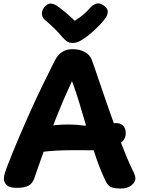

<svg xmlns="http://www.w3.org/2000/svg" viewBox="-20 -1074 827 1113"><path d="M179.3 -42.1Q169.7 -11.9 146.5 1.6Q123.3 15 75.2 15Q35.2 15 18.9 -1.2Q2.6 -17.3 2.6 -35.3Q2.6 -53.6 8.8 -72.7Q15.1 -91.9 22.1 -110.9Q56.1 -197.9 90.7 -278.9Q125.3 -360 159.4 -435.7Q193.6 -511.4 228 -582.2Q262.4 -653 295.9 -719.4Q314.3 -755.8 339.8 -772.4Q365.3 -789 399.3 -789Q442 -789 471.8 -772.2Q501.7 -755.4 512.1 -727.2Q515.6 -719.1 529.4 -678.3Q543.3 -637.6 564.2 -576.1Q585.1 -514.7 609.7 -444Q634.3 -373.3 660.1 -303.4Q685.9 -233.6 709.4 -176Q733 -118.4 750 -85Q755.8 -75 760.4 -61.3Q765 -47.7 765 -39.7Q765 -17.7 741.4 0.7Q717.8 19 678.2 19Q651.1 19 629.4 12.6Q607.8 6.1 594.8 -19.6Q563.9 -81.9 537.2 -159.8Q510.4 -237.8 486.8 -319.3Q463.1 -400.8 440.7 -474.9Q418.3 -549.1 397.3 -604.1Q348.3 -499 308.9 -399.7Q269.6 -300.4 238.2 -210.4Q206.9 -120.4 179.3 -42.1ZM211.6 -192.1Q196.6 -191.1 181 -214.7Q165.4 -238.2 165.4 -267.3Q165.4 -291.2 179.5 -305.6Q193.6 -319.9 213.1 -328.4Q232.6 -336.9 249.8 -340.4Q274.9 -346.2 308.1 -349.3Q341.2 -352.4 381.6 -352.3Q421.9 -352.1 467.3 -346Q476.2 -345 500.5 -346.7Q524.8 -348.3 554.6 -350.9Q584.3 -353.4 609.6 -356.1Q634.8 -358.8 645.8 -360Q673.8 -363 691.4 -347.4Q709.1 -331.9 709.1 -301.2Q709.1 -272.6 688.9 -253.6Q668.7 -234.7 637.3 -223.4Q605.9 -212.2 573.4 -207.6Q540.9 -203 516.3 -203Q459.3 -203 410.8 -203.3Q362.3 -203.6 314.9 -201.3Q267.6 -199.1 211.6 -192.1ZM505.1 -1031.1Q517.3 -1044.9 536.6 -1052.1Q555.9 -1059.3 578.7 -1043.8Q601.3 -1029.1 604.1 -1012.4Q606.9 -995.7 596.1 -977Q583.2 -955.4 561.3 -932.7Q539.4 -909.9 516.8 -889.8Q494.1 -869.8 477.1 -857.4Q457.1 -843.4 439.9 -834.3Q422.7 -825.1 401.6 -825.1Q379.9 -825.1 366.3 -835.4Q352.8 -845.8 340.9 -859.4Q321.2 -883.7 295.8 -908.4Q270.3 -933.2 237.1 -961.6Q223.6 -973.9 223.1 -995.2Q222.6 -1016.4 239.6 -1035.2Q257.6 -1054.8 274.7 -1053.2Q291.9 -1051.7 306.4 -1042.6Q330.9 -1026.6 361.7 -1000.4Q392.4 -974.2 413.7 -953.6Q430.4 -964.3 446 -975.9Q461.6 -987.4 476.3 -1001.4Q491.1 -1015.3 505.1 -1031.1Z"/></svg>

Font: Playpen Sans
Style: Regular
Weight: 400
Designer: Laura Meseguer, Veronika Burian, José Scaglione, Kostas Bartsokas, Vera Evstafieva, Tom Grace, Yorlmar Campos
Foundry: TypeTogether
Version: Version 2.000